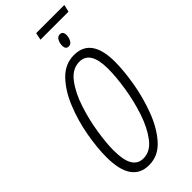

<svg xmlns="http://www.w3.org/2000/svg" viewBox="-302 -1012 1075 1075"><g transform="rotate(-45 235.0 -475.0)"><path d="M460 -917 470 -960H247L238 -917ZM360 -832Q360 -862 336 -862Q318 -862 309 -844.5Q300 -827 300 -808Q300 -778 324 -778Q341 -778 350.5 -795.5Q360 -813 360 -832ZM446 -534Q446 -724 310 -724Q239 -724 187 -670Q135 -616 101 -532.5Q67 -449 50.5 -357.5Q34 -266 34 -191Q34 10 172 10Q245 10 297 -48Q349 -106 382 -193.5Q415 -281 430.5 -373Q446 -465 446 -534ZM89 -192Q89 -245 101.5 -326Q114 -407 140 -487Q166 -567 207 -621.5Q248 -676 305 -676Q391 -676 391 -534Q391 -472 378 -388Q365 -304 338.5 -224.5Q312 -145 271.5 -92Q231 -39 176 -39Q133 -39 111 -75Q89 -111 89 -192Z"/></g></svg>

Font: Noto Sans Display Condensed Light
Style: Italic
Weight: 300
Width: 3
Designer: Monotype Design team
Foundry: Monotype Imaging Inc.
Version: 1.000